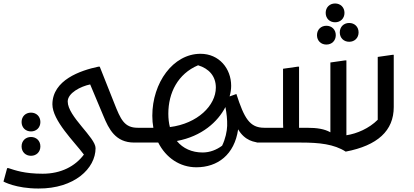

<svg xmlns="http://www.w3.org/2000/svg" viewBox="-40 -819 2378 1103"><path d="M616 -227 533 -436H525C421 -414 262 -359 261 -220C261 -126 386 -6 442 69C392 136 311 179 205 179C100 179 46 159 9 147H1L-20 224C-20 224 50 264 181 264C387 265 509 149 509 32C509 -29 349 -150 349 -236C349 -285 424 -323 478 -334L554 -153C585 -78 623 0 731 0L751 -20V-85C674 -85 653 -133 616 -227ZM138 -64C169 -64 192 -86 192 -118C192 -150 169 -172 138 -172C107 -172 84 -150 84 -118C84 -86 107 -64 138 -64ZM138 76C169 76 192 54 192 22C192 -10 169 -32 138 -32C107 -32 84 -10 84 22C84 54 107 76 138 76Z M1318 -279 1279 -265C1285 -286 1288 -307 1288 -326C1288 -425 1219 -510 1112 -510C954 -510 835 -343 835 -154C835 -130 837 -107 841 -85H751L731 -60V0H869C913 87 993 142 1088 142C1210 142 1307 70 1328 -76C1366 -11 1422 0 1458 0L1478 -20V-85C1394 -85 1363 -140 1318 -279ZM1098 -444C1161 -425 1200 -381 1200 -316C1200 -213 1095 -109 936 -89C930 -112 927 -138 927 -166C927 -286 982 -395 1098 -444ZM1265 -96C1264 -65 1255 -21 1236 18C1205 41 1167 57 1124 57C1063 57 1011 34 976 -9C1120 -36 1211 -119 1255 -204C1262 -167 1266 -132 1265 -96Z M1885 -691C1916 -691 1939 -713 1939 -745C1939 -777 1916 -799 1885 -799C1854 -799 1831 -777 1831 -745C1831 -713 1854 -691 1885 -691ZM1912 -633C1912 -601 1935 -579 1966 -579C1997 -579 2020 -601 2020 -633C2020 -665 1997 -687 1966 -687C1935 -687 1912 -665 1912 -633ZM1835 -563C1866 -563 1889 -585 1889 -617C1889 -649 1866 -671 1835 -671C1804 -671 1781 -649 1781 -617C1781 -585 1804 -563 1835 -563ZM2214 -504 2130 -492V-131C2080 -81 2010 -51 1950 -42V-472H1942L1858 -460V-59C1824 -78 1783 -85 1722 -85H1678V-436H1670L1586 -424V-136C1586 -117 1586 -100 1587 -85H1454L1434 -65V0H1690C1794 0 1879 9 1946 52C2129 17 2222 -68 2222 -204V-504Z"/></svg>

Font: Kufam Arabic Latin Roman Normal
Style: Regular
Weight: 400
Designer: Wael Morcos & Artur Schmal
Version: Version 1.200;PS 001.200;hotconv 1.0.88;makeotf.lib2.5.64775